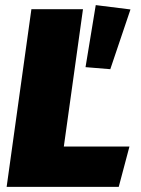

<svg xmlns="http://www.w3.org/2000/svg" viewBox="-20 -732 554 752"><path d="M305 -696 230 -158H487L445 0H6L103 -696ZM355 -712 491 -695 412 -461 315 -469Z"/></svg>

Font: Fira Sans Black
Style: Italic
Weight: 900
Italic angle: -8°
Designer: Carrois Corporate & Edenspiekermann AG
Foundry: Carrois Corporate GbR & Edenspiekermann AG
Version: Version 4.203